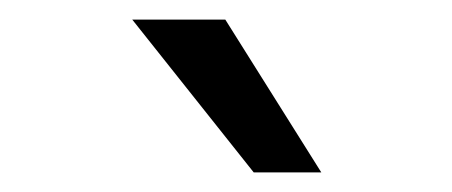

<svg xmlns="http://www.w3.org/2000/svg" viewBox="-20 -818 461 196"><path d="M308 -642H239L115 -798H210Z"/></svg>

Font: Hind Vadodara
Style: Regular
Weight: 400
Designer: Hitesh Malaviya
Foundry: Indian Type Foundry
Version: Version 1.001;PS 1.0;hotconv 1.0.86;makeotf.lib2.5.63406; tt